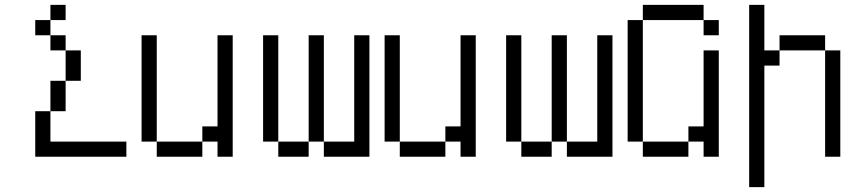

<svg xmlns="http://www.w3.org/2000/svg" viewBox="-20 -645 3540 790"><path d="M500 0V-62.5H187.5Q187.5 -62.5 187.5 -187.5H125V0ZM250 -562.5V-625H187.5V-562.5H125V-500H187.5V-437.5H250Q250 -437.5 250 -312.5H187.5Q187.5 -312.5 187.5 -187.5H250Q250 -187.5 250 -312.5H312.5Q312.5 -312.5 312.5 -437.5H250V-500H187.5V-562.5Z M625 -62.5V0H812.5V-62.5ZM625 -62.5V-500H562.5V-62.5ZM875 -62.5V0H937.5Q937.5 0 937.5 -500H875Q875 -500 875 -125H812.5V-62.5Z M1125 -62.5V0H1250V-62.5ZM1125 -62.5V-500H1062.5V-62.5ZM1250 -62.5H1312.5V0H1500Q1500 0 1500 -500H1437.5V-62.5H1312.5V-500H1250Z M1625 -62.5V0H1812.5V-62.5ZM1625 -62.5V-500H1562.5V-62.5ZM1875 -62.5V0H1937.5Q1937.5 0 1937.5 -500H1875Q1875 -500 1875 -125H1812.5V-62.5Z M2125 -62.5V0H2250V-62.5ZM2125 -62.5V-500H2062.5V-62.5ZM2250 -62.5H2312.5V0H2500Q2500 0 2500 -500H2437.5V-62.5H2312.5V-500H2250Z M2937.5 -500V-562.5H2875V-500ZM2625 -62.5V0H2812.5V-62.5ZM2625 -62.5Q2625 -62.5 2625 -562.5H2562.5Q2562.5 -562.5 2562.5 -62.5ZM2875 -62.5V0H2937.5V-437.5H2875V-125H2812.5V-62.5ZM2625 -562.5H2875V-625H2625Z M3062.5 -625Q3062.5 -625 3062.5 125H3125Q3125 125 3125 -375H3187.5V-437.5H3125V-625ZM3375 -437.5V0H3437.5V-437.5ZM3187.5 -437.5H3375V-500H3187.5Z"/></svg>

Font: CalcUnifontExMono
Style: Regular
Weight: 500
Version: Version 15.0.06